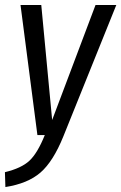

<svg xmlns="http://www.w3.org/2000/svg" viewBox="-35 -546 490 776"><path d="M435.1 -525.9 221.2 4.9Q180.2 106.4 128.9 151.1Q77.6 195.8 -13.2 210L-15.1 149.9Q51.8 133.8 84.2 103.3Q116.7 72.8 146 0H116.2L47.9 -525.9H131.8L175.8 -61L351.1 -525.9Z"/></svg>

Font: Fira Sans Compressed Book
Style: Italic
Weight: 350
Width: 3
Italic angle: -8°
Designer: Carrois Corporate & Edenspiekermann AG
Foundry: Carrois Corporate GbR & Edenspiekermann AG
Version: Version 4.203;PS 004.203;hotconv 1.0.88;makeotf.lib2.5.64775